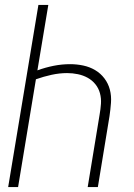

<svg xmlns="http://www.w3.org/2000/svg" viewBox="-20 -755 540 775"><path d="M13 0 135 -735H175L131 -471Q164 -483 197 -489.5Q230 -496 263 -496Q290 -496 316 -490.5Q342 -485 364 -472Q386 -459 401.5 -438.5Q417 -418 423.5 -393Q430 -368 428 -340.5Q426 -313 422 -286L375 0H334L382 -292Q386 -314 387.5 -336Q389 -358 383.5 -378.5Q378 -399 365 -415Q352 -431 334 -441Q316 -451 294.5 -455.5Q273 -460 251 -460Q220 -460 188 -453Q156 -446 125 -435L53 0Z"/></svg>

Font: Iosevka SS04 XLt Obl
Style: Regular
Weight: 200
Italic angle: -9°
Monospace: yes
Designer: Belleve Invis
Foundry: Belleve Invis
Version: Version 19.0.0; ttfautohint (v1.8.4)